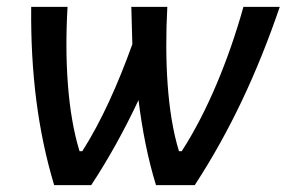

<svg xmlns="http://www.w3.org/2000/svg" viewBox="-20 -540 836 560"><path d="M435 0H548C651 -158 730 -327 796 -520H690C647 -366 584 -213 510 -99H502C467 -212 460 -368 468 -520H363L366 -411C324 -294 275 -185 220 -99H212C177 -212 168 -366 177 -520H71C69 -326 91 -156 138 0H246C298 -79 343 -161 384 -248C395 -160 411 -78 435 0Z"/></svg>

Font: Fixel Text 20240404 Medium
Style: Italic
Weight: 500
Width: 4
Italic angle: -10°
Designer: AlfaBravo + MacPaw
Foundry: Kyrylo Tkachov, Marchela Mozhyna, Serhii Makarenko, Maria Weinstein, Zakhar Kryvoshyya
Version: Version 1.211;Glyphs 3.2 (3225)